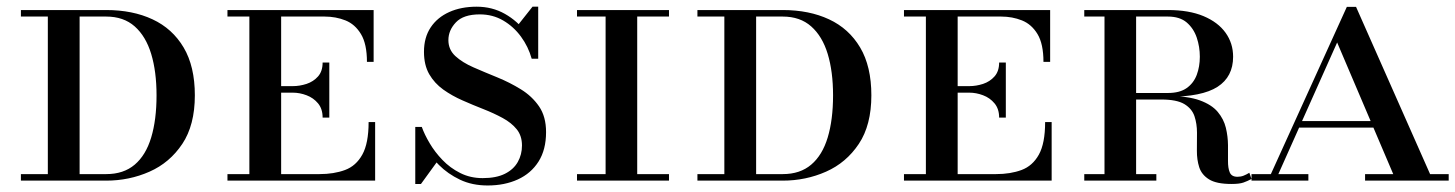

<svg xmlns="http://www.w3.org/2000/svg" viewBox="-20 -540 4351 574"><path d="M42.5 0V-19.5H297.5Q349.5 -19.5 382.8 -47.8Q416 -76 432 -129Q448 -182 448 -255Q448 -326 432 -378.8Q416 -431.5 382.8 -461Q349.5 -490.5 297.5 -490.5H42.5V-510H297.5Q376.5 -510 436 -482.2Q495.5 -454.5 529 -398Q562.5 -341.5 562.5 -255Q562.5 -166 525 -109.8Q487.5 -53.5 427 -26.8Q366.5 0 297.5 0ZM123 0V-510H218V0Z M944.5 -188.5Q944.5 -214.5 930.8 -231Q917 -247.5 896.5 -255.2Q876 -263 855 -263H800V-282.5H855Q876 -282.5 896.5 -289.2Q917 -296 930.8 -311.5Q944.5 -327 944.5 -353H964.5V-188.5ZM1082 -175H1101.5V0H660V-19.5H725.5V-490.5H660V-510H1097V-355H1077Q1077 -408.5 1059.2 -438Q1041.5 -467.5 1012.8 -479Q984 -490.5 950.5 -490.5H820.5V-19.5H935Q978.5 -19.5 1011.5 -31.8Q1044.5 -44 1063.2 -77.8Q1082 -111.5 1082 -175Z M1438 14.5Q1391.5 14.5 1355.2 -2.8Q1319 -20 1292.2 -46.8Q1265.5 -73.5 1248 -104Q1230.5 -134.5 1221.5 -160.5H1241Q1249 -138 1264.5 -111.8Q1280 -85.5 1302.8 -61.8Q1325.5 -38 1355.8 -22.8Q1386 -7.5 1423 -7.5Q1463.5 -7.5 1489.5 -20.5Q1515.5 -33.5 1528 -55.8Q1540.5 -78 1540.5 -105Q1540.5 -134 1524.8 -153.5Q1509 -173 1482.8 -187.2Q1456.5 -201.5 1425.2 -213.8Q1394 -226 1362.8 -239.8Q1331.5 -253.5 1305.2 -272.2Q1279 -291 1263.2 -318.2Q1247.5 -345.5 1247.5 -385Q1247.5 -428 1267.5 -458Q1287.5 -488 1323 -504Q1358.5 -520 1405 -520Q1451.5 -520 1489.5 -498.5Q1527.5 -477 1553.2 -441.8Q1579 -406.5 1589 -364.5H1569.5Q1559.5 -400.5 1537.5 -430.5Q1515.5 -460.5 1484.2 -478.8Q1453 -497 1414.5 -497Q1365.5 -497 1343 -473.2Q1320.5 -449.5 1320.5 -420Q1320.5 -391.5 1341.5 -372.2Q1362.5 -353 1395.8 -338.5Q1429 -324 1466.5 -308.8Q1504 -293.5 1537.2 -273Q1570.5 -252.5 1591.5 -222Q1612.5 -191.5 1612.5 -145Q1612.5 -92.5 1590 -57Q1567.5 -21.5 1528 -3.5Q1488.5 14.5 1438 14.5ZM1221.5 10V-160.5Q1234.5 -136 1244.2 -120.2Q1254 -104.5 1264 -90.8Q1274 -77 1287.5 -57.5L1238.5 10ZM1589 -364.5Q1579.5 -387 1570 -400.8Q1560.5 -414.5 1549.8 -427.5Q1539 -440.5 1524.5 -460L1572 -520H1589Z M1790.5 0V-510H1885V0ZM1705 0V-19.5H1980V0ZM1705 -490.5V-510H1980V-490.5Z M2065 0V-19.5H2320Q2372 -19.5 2405.2 -47.8Q2438.5 -76 2454.5 -129Q2470.5 -182 2470.5 -255Q2470.5 -326 2454.5 -378.8Q2438.5 -431.5 2405.2 -461Q2372 -490.5 2320 -490.5H2065V-510H2320Q2399 -510 2458.5 -482.2Q2518 -454.5 2551.5 -398Q2585 -341.5 2585 -255Q2585 -166 2547.5 -109.8Q2510 -53.5 2449.5 -26.8Q2389 0 2320 0ZM2145.5 0V-510H2240.5V0Z M2967 -188.5Q2967 -214.5 2953.2 -231Q2939.5 -247.5 2919 -255.2Q2898.5 -263 2877.5 -263H2822.5V-282.5H2877.5Q2898.5 -282.5 2919 -289.2Q2939.5 -296 2953.2 -311.5Q2967 -327 2967 -353H2987V-188.5ZM3104.5 -175H3124V0H2682.5V-19.5H2748V-490.5H2682.5V-510H3119.5V-355H3099.5Q3099.5 -408.5 3081.8 -438Q3064 -467.5 3035.2 -479Q3006.5 -490.5 2973 -490.5H2843V-19.5H2957.5Q3001 -19.5 3034 -31.8Q3067 -44 3085.8 -77.8Q3104.5 -111.5 3104.5 -175Z M3351.5 -250.5V-262H3471.5Q3507 -262 3527.8 -276.8Q3548.5 -291.5 3557.8 -316.2Q3567 -341 3567 -370.5Q3567 -400 3557.8 -427.5Q3548.5 -455 3527.8 -472.8Q3507 -490.5 3471.5 -490.5H3221.5V-510H3471.5Q3534.5 -510 3578 -491.8Q3621.5 -473.5 3644 -442Q3666.5 -410.5 3666.5 -370.5Q3666.5 -310.5 3620 -280.5Q3573.5 -250.5 3471.5 -250.5ZM3221.5 0V-19.5H3437V0ZM3282 0V-510H3376.5V0ZM3661.5 10Q3616.5 10 3594.5 -3.8Q3572.5 -17.5 3565.2 -40Q3558 -62.5 3558.2 -89.5Q3558.5 -116.5 3558.5 -143.2Q3558.5 -170 3551 -192.5Q3543.5 -215 3520.8 -228.8Q3498 -242.5 3451.5 -242.5H3351.5V-253H3471.5Q3531 -253 3566.8 -240Q3602.5 -227 3620.5 -205.5Q3638.5 -184 3644.8 -158Q3651 -132 3651.2 -106.2Q3651.5 -80.5 3651.2 -59Q3651 -37.5 3656.5 -24.5Q3662 -11.5 3679.5 -11.5Q3689.5 -11.5 3697.8 -14.8Q3706 -18 3715 -23.5L3721.5 -5Q3709.5 1.5 3697.2 5.8Q3685 10 3661.5 10Z M3770.5 0 4006.5 -519.5H4034L4264 0H4153.5L3977.5 -413L3793 0ZM3721.5 0V-19.5H3891.5V0ZM3859 -158.5V-178H4169V-158.5ZM4061 0V-19.5H4311V0Z"/></svg>

Font: Bodoni Moda SC
Style: Regular
Weight: 400
Designer: Owen Earl
Foundry: indestructible type
Version: Version 2.005